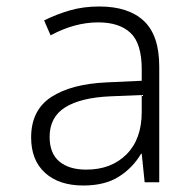

<svg xmlns="http://www.w3.org/2000/svg" viewBox="-20 -562 603 592"><path d="M237 10Q162 10 119 -29Q76 -68 76 -138Q76 -222 137.5 -262.5Q199 -303 309 -308L417 -313V-348Q417 -428 382.5 -460.5Q348 -493 283 -493Q210 -493 136 -453L116 -499Q154 -518 195.5 -530Q237 -542 286 -542Q376 -542 423.5 -497.5Q471 -453 471 -357V0H426L417 -88H415Q389 -44 346 -17Q303 10 237 10ZM246 -39Q323 -39 370 -86Q417 -133 417 -217V-269L320 -265Q229 -261 181 -231Q133 -201 133 -140Q133 -89 163 -64Q193 -39 246 -39Z"/></svg>

Font: Noto Sans Mono SemiCondensed Light
Style: Regular
Weight: 300
Width: 4
Designer: Monotype Design Team
Foundry: Monotype Imaging Inc.
Version: Version 2.014; ttfautohint (v1.8.4.7-5d5b)